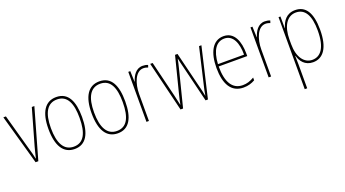

<svg xmlns="http://www.w3.org/2000/svg" viewBox="-58 -1104 3414 1902"><g transform="rotate(-20 1649.5 -152.5)"><path d="M152 0H181L331 -527H304L196 -148C185 -108 177 -74 168 -35H165C157 -75 148 -109 136 -148L31 -527H4Z M738 -264C738 -428 690 -537 563 -537C445 -537 384 -440 384 -265C384 -88 444 10 563 10C681 10 738 -87 738 -264ZM410 -265C410 -423 459 -512 563 -512C673 -512 712 -413 712 -265C712 -102 666 -15 562 -15C458 -15 410 -107 410 -265Z M1193 -264C1193 -428 1145 -537 1018 -537C900 -537 839 -440 839 -265C839 -88 899 10 1018 10C1136 10 1193 -87 1193 -264ZM865 -265C865 -423 914 -512 1018 -512C1128 -512 1167 -413 1167 -265C1167 -102 1121 -15 1017 -15C913 -15 865 -107 865 -265Z M1473 -535C1401 -535 1365 -470 1348 -414H1346L1342 -527H1321V0H1347V-283C1347 -394 1389 -510 1473 -510C1492 -510 1508 -505 1521 -500L1529 -524C1512 -532 1492 -535 1473 -535Z M1849 -389 1944 0H1969L2092 -527H2067L1980 -153C1970 -110 1966 -95 1958 -45H1956C1950 -79 1942 -116 1931 -156L1840 -527H1814L1721 -161C1709 -117 1700 -73 1695 -46H1693C1686 -80 1679 -111 1668 -157L1578 -527H1552L1680 0H1707L1805 -389C1813 -421 1820 -451 1826 -482H1827C1834 -451 1840 -422 1849 -389Z M2327 -537C2210 -537 2155 -423 2155 -263C2155 -97 2212 10 2343 10C2391 10 2429 -2 2464 -22V-51C2421 -26 2386 -15 2343 -15C2235 -15 2180 -106 2181 -271H2482V-298C2482 -424 2441 -537 2327 -537ZM2327 -512C2418 -512 2458 -417 2457 -295H2182C2190 -440 2244 -512 2327 -512Z M2761 -535C2689 -535 2653 -470 2636 -414H2634L2630 -527H2609V0H2635V-283C2635 -394 2677 -510 2761 -510C2780 -510 2796 -505 2809 -500L2817 -524C2800 -532 2780 -535 2761 -535Z M3082 -537C2989 -537 2947 -472 2928 -403H2926L2925 -527H2905V232H2931V-21C2931 -56 2930 -88 2929 -110H2932C2947 -51 2990 10 3076 10C3183 10 3250 -80 3250 -270C3250 -449 3192 -537 3082 -537ZM3081 -512C3178 -512 3225 -427 3225 -270C3225 -86 3162 -15 3077 -15C2991 -15 2931 -96 2931 -232V-284C2931 -418 2985 -512 3081 -512Z"/></g></svg>

Font: Noto Sans Malayalam Condensed Thin
Style: Regular
Weight: 100
Width: 3
Designer: Jelle Bosma - Monotype Design Team
Foundry: Monotype Imaging Inc.
Version: Version 2.104